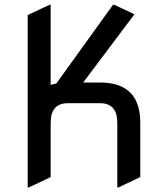

<svg xmlns="http://www.w3.org/2000/svg" viewBox="-20 -777 704 816"><path d="M97.7 19.5V-255.4V-712.9L190.4 -756.8H195.3V-416Q206.5 -419.9 219.2 -421.9L460.4 -756.8H465.3L551.3 -716.3L333.5 -426.3H405.3Q576.2 -426.3 576.2 -255.4V-24.4L483.4 19.5H478.5V-255.4Q478.5 -338.4 405.3 -338.4H268.6Q195.3 -338.4 195.3 -255.4V-24.4L102.5 19.5Z"/></svg>

Font: Nova Square
Style: Book
Weight: 400
Version: Version 2.000